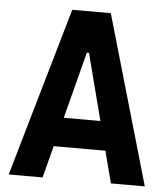

<svg xmlns="http://www.w3.org/2000/svg" viewBox="-51 -739 688 785"><g transform="rotate(5 293.0 -346.5)"><path d="M13.7 0 213.9 -693.4H372.1L572.3 0H433.1L297.4 -523.9H288.6L152.8 0ZM114.7 -131.3V-250.5H466.3V-131.3Z"/></g></svg>

Font: Cascadia Code PL
Style: Regular
Weight: 400
Monospace: yes
Designer: Aaron Bell
Foundry: Saja Typeworks
Version: Version 2102.003